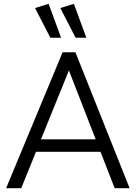

<svg xmlns="http://www.w3.org/2000/svg" viewBox="-20 -983 714 1003"><path d="M12 0 307 -710H374L657 0H579L505 -190H168L91 0ZM194 -255H480L340 -615ZM375 -786 295 -941 366 -963 431 -786ZM243 -786 163 -941 234 -963 299 -786Z"/></svg>

Font: LivvicRegular
Style: Regular
Weight: 400
Designer: Jacques Le Bailly, Baron von Fonthausen
Version: Version 1.001; ttfautohint (v1.8.2)